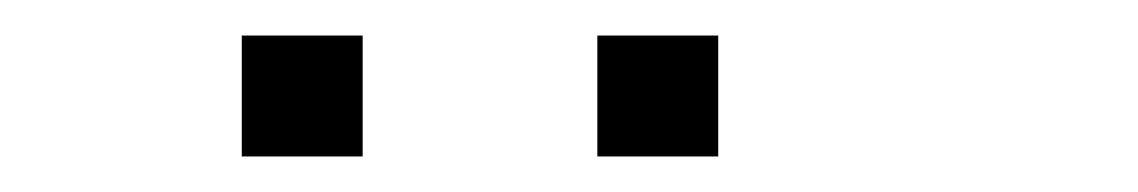

<svg xmlns="http://www.w3.org/2000/svg" viewBox="-20 -804 640 108"><path d="M117 -784Q116 -784 116 -784Q116 -784 116 -783V-717Q116 -716 116 -716Q116 -716 117 -716H183Q184 -716 184 -716Q184 -716 184 -717V-783Q184 -784 184 -784Q184 -784 183 -784ZM317 -784Q316 -784 316 -784Q316 -784 316 -783V-717Q316 -716 316 -716Q316 -716 317 -716H383Q384 -716 384 -716Q384 -716 384 -717V-783Q384 -784 384 -784Q384 -784 383 -784Z"/></svg>

Font: Doto SemiBold
Style: Regular
Weight: 600
Monospace: yes
Version: Version 1.000